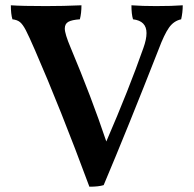

<svg xmlns="http://www.w3.org/2000/svg" viewBox="-20 -699 732 726"><path d="M671 -679Q671 -652 665 -626Q637 -620 619 -594.5Q601 -569 580 -513Q462 -212 372 1Q353 7 318 7Q208 -290 112 -510Q89 -563 77.5 -585Q66 -607 55.5 -615.5Q45 -624 27 -626Q21 -646 21 -679Q63 -676 154 -676Q220 -676 288 -679Q288 -649 282 -626Q252 -624 238.5 -616.5Q225 -609 225 -591Q225 -571 247 -519Q326 -331 382 -164Q468 -363 522 -517Q534 -550 534 -574Q534 -620 483 -626Q477 -645 477 -679Q518 -676 570 -676Q632 -676 671 -679Z"/></svg>

Font: Vollkorn SC SemiBold
Style: Regular
Weight: 600
Designer: Friedrich Althausen
Foundry: Friedrich Althausen
Version: Version 4.015